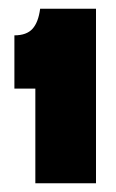

<svg xmlns="http://www.w3.org/2000/svg" viewBox="-20 -690 265 440"><path d="M61 -270V-487H13V-609Q41 -609 54.5 -624Q68 -639 72 -670H200V-270Z"/></svg>

Font: Bricolage Grotesque 96pt ExtraBold SemiCondensed
Style: Regular
Weight: 800
Width: 4
Version: Version 1.001;gftools[0.9.33.dev8+g029e19f]